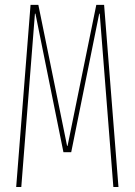

<svg xmlns="http://www.w3.org/2000/svg" viewBox="-20 -750 540 770"><path d="M249 -165H251L366.2 -730.5H397.5L455.1 0H434.6L379.9 -695.3H377.9L265.6 -139.6H234.4L122.1 -695.3H120.1L65.4 0H44.9L102.5 -730.5H133.8Z"/></svg>

Font: Mgen+ 1mn thin
Style: Regular
Weight: 100
Designer: [Source Han Sans]
Ryoko NISHIZUKA  (kana & ideographs); Paul D. Hunt (Latin, Greek & Cyrillic); Wenlong ZHANG  (bopomofo
Version: Version 1.059.20150602